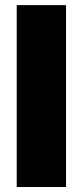

<svg xmlns="http://www.w3.org/2000/svg" viewBox="-20 -748 331 768"><path d="M244.1 -727.5V0H46.9V-727.5Z"/></svg>

Font: Inter Black
Style: Regular
Weight: 900
Designer: Rasmus Andersson
Foundry: rsms
Version: Version 4.000;git-a52131595